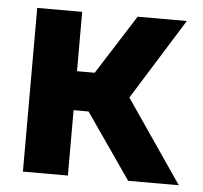

<svg xmlns="http://www.w3.org/2000/svg" viewBox="-44 -592 675 638"><g transform="rotate(5 293.0 -273.0)"><path d="M255 -218H205V0H55V-546H205V-348H264L390 -546H554L386 -276L575 0H406Z"/></g></svg>

Font: BLUETTI 2.0
Style: Bold
Weight: 700
Designer: Stijn de Vries
Foundry: tokotype
Version: Version 2.005;October 31, 2023;FontCreator 14.0.0.2814 64-bi